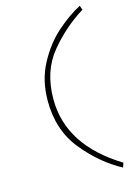

<svg xmlns="http://www.w3.org/2000/svg" viewBox="-138 -886 739 1072"><g transform="rotate(-15 232.0 -349.5)"><path d="M125 -350Q125 -469 175.5 -563Q226 -657 295.5 -718.5Q365 -780 435 -817L444 -792Q333 -724 245.5 -618Q158 -512 158 -350Q158 -83 444 92L435 118Q317 55 221 -62Q125 -179 125 -350Z"/></g></svg>

Font: BioRhyme Expanded ExtraLight
Style: Regular
Weight: 275
Width: 7
Designer: Aoife Mooney
Foundry: Aoife Mooney Type
Version: Version 1.001